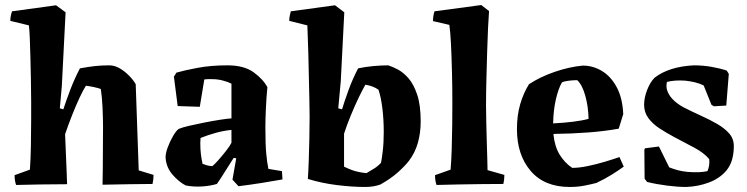

<svg xmlns="http://www.w3.org/2000/svg" viewBox="-20 -732 2973 764"><path d="M44 4Q38 -14 38 -35L99 -57Q102 -99 103 -154.5Q104 -210 104 -259Q104 -287 104 -328Q104 -369 103 -415Q102 -461 101 -504.5Q100 -548 98.5 -581.5Q97 -615 95 -631L21 -649Q21 -659 23 -669Q25 -679 28 -687L203 -711L241 -683L226 -389L218 -301L232 -297Q242 -328 259 -373Q276 -418 298 -460Q331 -466 357 -469Q383 -472 415 -472Q436 -472 456.5 -460Q477 -448 494 -430.5Q511 -413 520 -397Q523 -311 526 -225.5Q529 -140 532 -54L591 -36Q591 -27 590 -18Q589 -9 587 0Q549 0 494.5 1Q440 2 388 3L389 -59L390 -226Q390 -260 388 -304Q386 -348 381 -378Q370 -382 353.5 -385.5Q337 -389 322 -391Q311 -374 296.5 -343Q282 -312 267 -274Q252 -236 239 -198L245 -53L247 1Q194 1 139 2Q84 3 44 4Z M843 0Q816 8 783 10Q750 12 719 6Q692 -8 667 -36.5Q642 -65 639 -103Q638 -120 647 -144.5Q656 -169 668.5 -190.5Q681 -212 691 -219Q705 -225 733 -231.5Q761 -238 794 -244.5Q827 -251 856 -255.5Q885 -260 901 -261V-399Q888 -406 867 -411.5Q846 -417 825 -417Q809 -418 793 -416L775 -307L687 -310L672 -427L682 -443Q713 -452 766 -462Q819 -472 885 -472Q951 -472 989 -444.5Q1027 -417 1044 -385Q1040 -345 1038 -300Q1036 -255 1036 -225Q1036 -157 1039.5 -120Q1043 -83 1048 -60L1102 -51L1104 -18Q1065 -11 1021 -4Q977 3 929 9L905 -17L920 -102L910 -104Q896 -83 877 -52Q858 -21 843 0ZM786 -80Q791 -78 802.5 -74.5Q814 -71 825 -71Q833 -77 849 -95Q865 -113 880.5 -133Q896 -153 901 -164V-215Q870 -212 839 -203.5Q808 -195 778 -183Q778 -178 777.5 -172.5Q777 -167 777 -163Q777 -137 779.5 -117.5Q782 -98 786 -80Z M1205 -20Q1207 -48 1208.5 -91.5Q1210 -135 1211 -182Q1212 -229 1212 -268Q1212 -295 1211 -337Q1210 -379 1209 -425.5Q1208 -472 1207 -515.5Q1206 -559 1204.5 -590Q1203 -621 1203 -631L1131 -649Q1131 -660 1133 -669Q1135 -678 1137 -687L1313 -711L1350 -683L1336 -409L1326 -301L1341 -297Q1350 -327 1366.5 -372.5Q1383 -418 1405 -460Q1433 -466 1465 -469Q1497 -472 1525 -472Q1541 -467 1563 -455.5Q1585 -444 1605.5 -420.5Q1626 -397 1640 -355.5Q1654 -314 1654 -249Q1654 -204 1643 -164.5Q1632 -125 1608 -93Q1592 -72 1563.5 -46.5Q1535 -21 1494 2Q1467 12 1433 12Q1382 12 1321 4.5Q1260 -3 1205 -20ZM1438 -43Q1447 -49 1464 -58.5Q1481 -68 1496 -84Q1499 -97 1503 -130.5Q1507 -164 1507 -207Q1507 -256 1501.5 -301Q1496 -346 1486 -375Q1465 -390 1434 -395Q1424 -378 1408 -345Q1392 -312 1376 -273Q1360 -234 1349 -200V-69Q1358 -64 1380 -55.5Q1402 -47 1438 -43Z M1717 4Q1711 -13 1711 -35L1773 -57Q1776 -93 1777.5 -140.5Q1779 -188 1779.5 -236.5Q1780 -285 1780 -324Q1780 -382 1778.5 -444Q1777 -506 1774.5 -557Q1772 -608 1768 -633L1703 -648Q1703 -669 1709 -687L1895 -712L1926 -688Q1924 -663 1922 -621Q1920 -579 1918.5 -526.5Q1917 -474 1915.5 -418.5Q1914 -363 1914 -311Q1914 -281 1915 -243Q1916 -205 1917 -167.5Q1918 -130 1919 -100Q1920 -70 1920 -55L1987 -36Q1987 -27 1986 -18Q1985 -9 1983 0Q1949 0 1900 0.5Q1851 1 1801.5 2Q1752 3 1717 4Z M2247 12Q2146 12 2091.5 -52Q2037 -116 2037 -218Q2037 -273 2050 -317.5Q2063 -362 2085 -397Q2129 -426 2187 -446Q2245 -466 2299 -471Q2339 -471 2374.5 -450Q2410 -429 2433.5 -386Q2457 -343 2460 -278L2442 -220Q2387 -210 2321.5 -205Q2256 -200 2182 -199Q2187 -149 2207 -116.5Q2227 -84 2257 -64Q2284 -64 2318 -71Q2352 -78 2385.5 -88Q2419 -98 2445 -107L2462 -69Q2440 -53 2412.5 -36Q2385 -19 2353 -4Q2334 1 2306.5 6.5Q2279 12 2247 12ZM2181 -241Q2222 -243 2259 -247.5Q2296 -252 2322 -259Q2321 -308 2309 -351Q2297 -394 2277 -413Q2263 -413 2244.5 -411Q2226 -409 2216 -404Q2202 -380 2192 -337Q2182 -294 2181 -241Z M2711 12Q2677 12 2634 6.5Q2591 1 2555 -8L2545 -21L2544 -137L2547 -142L2602 -149L2643 -66Q2661 -59 2678 -54.5Q2695 -50 2716 -48Q2764 -44 2795 -51Q2805 -73 2802 -99Q2781 -124 2742.5 -144.5Q2704 -165 2664 -186Q2632 -203 2604.5 -221Q2577 -239 2560 -262Q2543 -285 2543 -315Q2543 -343 2555 -374Q2567 -405 2585 -423Q2642 -467 2741 -472Q2777 -472 2811.5 -466Q2846 -460 2872 -451L2880 -438L2870 -312L2821 -309L2811 -315L2780 -392Q2764 -400 2745 -404.5Q2726 -409 2707 -411Q2665 -414 2634 -406Q2630 -390 2634 -375Q2645 -336 2698 -306Q2733 -288 2768.5 -272Q2804 -256 2833.5 -239Q2863 -222 2881.5 -201Q2900 -180 2900 -151Q2900 -123 2893.5 -98.5Q2887 -74 2871 -54Q2844 -22 2801.5 -6Q2759 10 2711 12Z"/></svg>

Font: Labrada
Style: Bold
Weight: 700
Designer: Mercedes Jáuregui
Foundry: Omnibus-Type Team
Version: Version 1.000; ttfautohint (v1.8.4.7-5d5b)